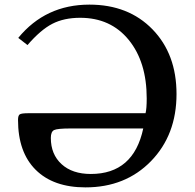

<svg xmlns="http://www.w3.org/2000/svg" viewBox="-20 -801 843 831"><path d="M99 -606 59 -637Q177 -781 367 -781Q536 -781 640 -674Q744 -567 744 -394Q744 -217 633.5 -103.5Q523 10 350 10Q211 10 134.5 -66Q58 -142 58 -282Q58 -301 65.5 -306Q73 -311 103 -311H610Q615 -331 615 -375Q615 -533 537 -628.5Q459 -724 327 -724Q257 -724 206.5 -698Q156 -672 99 -606ZM600 -245H286Q228 -245 214 -238Q200 -231 200 -204Q200 -133 246.5 -90.5Q293 -48 373 -48Q558 -48 600 -245Z"/></svg>

Font: Libre Baskerville
Style: Regular
Weight: 400
Designer: Pablo Impallari, Rodrigo Fuenzalida
Foundry: Pablo Impallari, Rodrigo Fuenzalida
Version: Version 1.000